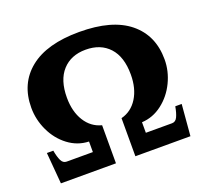

<svg xmlns="http://www.w3.org/2000/svg" viewBox="-118 -817 1020 957"><g transform="rotate(-20 392.0 -339.0)"><path d="M35 -166H69Q75 -132 84.5 -112Q94 -92 113 -92H252V-148Q192 -150 143 -187Q94 -224 66.5 -282.5Q39 -341 39 -404Q39 -532 129.5 -605Q220 -678 392 -678Q566 -678 656 -605Q746 -532 746 -404Q746 -342 718 -284Q690 -226 641 -188.5Q592 -151 533 -148V-92H672Q691 -92 700.5 -112Q710 -132 716 -166H750L736 0H444V-202Q499 -216 530.5 -266.5Q562 -317 562 -391Q562 -485 516.5 -534.5Q471 -584 392 -584Q314 -584 268.5 -534Q223 -484 223 -391Q223 -317 254.5 -266.5Q286 -216 341 -202V0H49Z"/></g></svg>

Font: Taviraj
Style: Bold
Weight: 700
Designer: Katatrad Team
Foundry: CadsonDemak
Version: Version 1.001